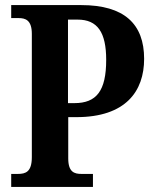

<svg xmlns="http://www.w3.org/2000/svg" viewBox="-20 -734 599 754"><path d="M24 0H345V-51H300C272 -51 248 -58 248 -112V-274H280C474 -274 546 -376 546 -503C546 -640 468 -714 299 -714H24V-663H53C80 -663 105 -655 105 -601V-117C105 -59 81 -51 50 -51H24ZM272 -329H247V-657H285C363 -657 397 -607 397 -499C397 -377 359 -329 272 -329Z"/></svg>

Font: Noto Serif Ethiopic Condensed
Style: Bold
Weight: 700
Width: 3
Designer: Monotype Design Team
Foundry: Monotype Imaging Inc.
Version: Version 2.102